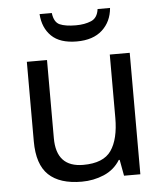

<svg xmlns="http://www.w3.org/2000/svg" viewBox="-53 -787 724 844"><g transform="rotate(-5 309.0 -365.0)"><path d="M533 -536V0H461L448 -71H444Q418 -29 372 -9.5Q326 10 274 10Q177 10 128 -36.5Q79 -83 79 -185V-536H168V-191Q168 -63 287 -63Q376 -63 410.5 -113Q445 -163 445 -257V-536ZM464 -740Q459 -680 418.5 -643Q378 -606 306 -606Q232 -606 194.5 -642.5Q157 -679 153 -740H207Q212 -699 237 -688Q262 -677 308 -677Q347 -677 375.5 -689Q404 -701 409 -740Z"/></g></svg>

Font: Go Noto Current
Style: Regular
Weight: 400
Designer: Monotype Design Team
Foundry: Monotype Imaging Inc.
Version: Version 2.007; ttfautohint (v1.8) -l 8 -r 50 -G 200 -x 14 -D